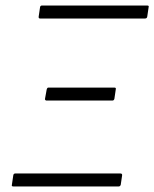

<svg xmlns="http://www.w3.org/2000/svg" viewBox="-20 -675 558 695"><path d="M29 0Q21 0 23 -6L28 -40Q29 -47 35 -47H416Q423 -47 422 -40L417 -6Q415 0 409 0ZM148 -311Q146 -311 144 -313Q142 -315 143 -318L149 -351Q151 -358 155 -358H394Q401 -358 399 -351L394 -317Q392 -311 387 -311ZM125 -608Q119 -608 120 -615L125 -649Q126 -655 132 -655H513Q520 -655 518 -649L513 -615Q512 -608 505 -608Z"/></svg>

Font: Sofia Sans Semi Condensed Light
Style: Italic
Weight: 300
Italic angle: -9°
Version: Version 4.100